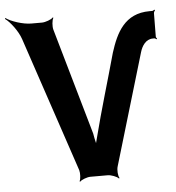

<svg xmlns="http://www.w3.org/2000/svg" viewBox="-96 -796 791 865"><g transform="rotate(-5 300.0 -363.5)"><path d="M309 -193 171 -675C167 -689 169 -719 176 -728L173 -730C166 -721 138 -711 123 -711H74C37 -711 -17 -729 -40 -746L-42 -742C-19 -726 15 -681 27 -645L232 -34C236 -21 235 7 229 16L232 18C238 10 265 0 279 0H358C373 0 400 10 407 19L410 17C403 8 401 -21 406 -36L556 -540C564 -567 582 -596 614 -596H621C624 -596 628 -593 630 -591L633 -594C631 -596 628 -600 628 -603L629 -709C629 -714 633 -720 635 -722L632 -725C630 -723 624 -719 619 -720H610C497 -720 457 -636 429 -548C394 -421 356 -298 323 -168C320 -157 316 -143 316 -134H320C320 -142 316 -159 313 -171Z"/></g></svg>

Font: Asimov
Style: Edge
Weight: 500
Designer: Google
Version: Version 2.000980: 2014